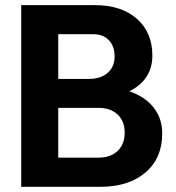

<svg xmlns="http://www.w3.org/2000/svg" viewBox="-20 -722 681 742"><path d="M568.8 -506.8Q568.8 -414.1 480 -369.1Q540.5 -348.6 573.7 -306.4Q606.9 -264.2 606.9 -206.1Q606.9 -110.8 542.2 -55.4Q477.5 0 367.2 0H62V-702.1H347.2Q449.2 -702.1 509 -649.4Q568.8 -596.7 568.8 -506.8ZM360.8 -305.2H205.1V-112.8H360.8Q407.2 -112.8 434.6 -138.7Q461.9 -164.6 461.9 -209Q461.9 -253.4 434.6 -279.3Q407.2 -305.2 360.8 -305.2ZM205.1 -589.8V-417H323.2Q369.1 -417 396 -440.4Q422.9 -463.9 422.9 -503.9Q422.9 -543.5 400.6 -566.7Q378.4 -589.8 340.8 -589.8Z"/></svg>

Font: LT Superior
Style: Bold
Weight: 400
Designer: Daniel Lyons
Foundry: LyonsType
Version: Version 1.000